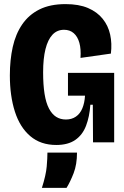

<svg xmlns="http://www.w3.org/2000/svg" viewBox="-20 -693 605 935"><path d="M254 13Q178 13 127.5 -30Q77 -73 52.5 -149.5Q28 -226 28 -326Q28 -401 42 -464Q56 -527 88 -574Q120 -621 172 -647Q224 -673 299 -673Q364 -673 408.5 -654Q453 -635 480 -601.5Q507 -568 516.5 -524.5Q526 -481 520 -432L372 -411Q375 -454 366.5 -484.5Q358 -515 339 -531.5Q320 -548 292 -548Q258 -548 235.5 -524Q213 -500 201.5 -454Q190 -408 190 -341Q190 -280 197 -236Q204 -192 218.5 -164.5Q233 -137 253.5 -124Q274 -111 301 -111Q329 -111 349.5 -125Q370 -139 381 -165.5Q392 -192 394 -227H311V-338H536V-220V0H433L432 -183H420Q416 -125 399 -80.5Q382 -36 346.5 -11.5Q311 13 254 13ZM184 222Q204 159 207.5 118Q211 77 211 50H355Q355 108 338.5 150.5Q322 193 304 222Z"/></svg>

Font: Bricolage Grotesque 72pt SemiCondensed ExtraBold
Style: Regular
Weight: 800
Width: 4
Designer: Mathieu Triay
Foundry: Atelier Triay
Version: Version 1.001;gftools[0.9.33.dev8+g029e19f]